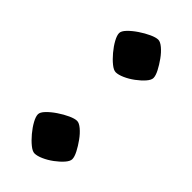

<svg xmlns="http://www.w3.org/2000/svg" viewBox="-176 -549 592 592"><g transform="rotate(45 119.5 -253.0)"><path d="M111 6Q102 6 89 -4.5Q76 -15 63 -30.5Q50 -46 41.5 -61.5Q33 -77 33 -87Q33 -96 44.5 -108Q56 -120 73 -131.5Q90 -143 106.5 -150.5Q123 -158 133 -158Q142 -158 154.5 -147.5Q167 -137 178.5 -121Q190 -105 198 -89.5Q206 -74 206 -64Q206 -55 195.5 -43Q185 -31 169.5 -19.5Q154 -8 138 -1Q122 6 111 6ZM111 -348Q102 -348 89 -358.5Q76 -369 63 -384.5Q50 -400 41.5 -415.5Q33 -431 33 -441Q33 -450 44.5 -462Q56 -474 73 -485.5Q90 -497 106.5 -504.5Q123 -512 133 -512Q142 -512 154.5 -501.5Q167 -491 178.5 -475Q190 -459 198 -443.5Q206 -428 206 -418Q206 -409 195.5 -397Q185 -385 169.5 -373.5Q154 -362 138 -355Q122 -348 111 -348Z"/></g></svg>

Font: Texturina Medium 12pt SemiBold
Style: Regular
Weight: 600
Version: Version 1.002